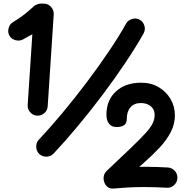

<svg xmlns="http://www.w3.org/2000/svg" viewBox="-20 -852 1051 1087"><path d="M189.5 -197.3Q166 -198.7 150.6 -216.8Q135.3 -234.9 136.7 -257.8L163.1 -657.7Q149.4 -650.4 136.5 -643.6Q123.5 -636.7 112.3 -629.9Q92.3 -618.2 68.6 -624.3Q44.9 -630.4 33.7 -649.4Q22.5 -669.4 28.8 -692.9Q35.2 -716.3 54.7 -727.5Q85 -745.1 115 -768.3Q145 -791.5 171.4 -816.4Q176.8 -821.8 188.7 -826.7Q200.7 -831.5 210.4 -831.5H227.5Q251.5 -831.5 268.6 -813.2Q285.6 -794.9 284.2 -771L250 -250Q248.5 -226.6 230.5 -211.2Q212.4 -195.8 189.5 -197.3ZM202.6 20Q186 4.4 185.1 -20Q184.1 -44.4 199.7 -61Q264.2 -129.4 334.2 -213.4Q404.3 -297.4 471.7 -387Q539.1 -476.6 596.7 -561.8Q654.3 -647 693.4 -717.8Q704.6 -737.8 728 -744.6Q751.5 -751.5 771 -740.2Q791 -729 797.6 -706.1Q804.2 -683.1 793 -663.1Q750.5 -587.4 691.4 -499Q632.3 -410.6 563.5 -318.8Q494.6 -227.1 422.9 -140.9Q351.1 -54.7 283.7 17.1Q268.1 34.2 243.9 34.9Q219.7 35.6 202.6 20ZM855.5 -201.7Q855.5 -231.9 834.2 -250.2Q813 -268.6 776.9 -268.6Q739.7 -268.6 718.8 -244.6Q697.8 -220.7 697.8 -178.7Q697.8 -153.3 682.4 -143.1Q667 -132.8 640.1 -132.8Q611.3 -132.8 596.9 -152.1Q582.5 -171.4 582.5 -201.7Q582.5 -285.2 636.5 -334.5Q690.4 -383.8 778.8 -383.8Q835.4 -383.8 878.4 -358.4Q921.4 -333 945.8 -291Q970.2 -249 970.2 -198.7Q970.2 -149.4 947 -104.5Q923.8 -59.6 884.5 -17.3Q845.2 24.9 796.4 67.9L768.1 92.8Q777.3 92.3 786.9 92.3Q796.4 92.3 805.7 92.3Q835.9 92.3 866.9 93.3Q897.9 94.2 929.7 96.2Q952.6 97.7 968.5 114.3Q984.4 130.9 984.4 153.8Q984.4 177.7 967 194.8Q949.7 211.9 926.8 210.9Q885.7 208.5 853.8 207.8Q821.8 207 793 207Q748.5 207 706.8 209.2Q665 211.4 623.5 215.3Q597.2 217.8 582 200Q566.9 182.1 566.4 157.7Q565.9 133.3 584 115.7L722.2 -15.6Q776.9 -67.9 805.7 -100.1Q834.5 -132.3 845 -155.3Q855.5 -178.2 855.5 -201.7Z"/></svg>

Font: Mikhak Black
Style: Regular
Weight: 900
Designer: Amin Abedi
Version: Version 3.3